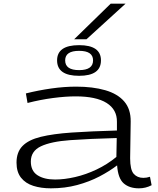

<svg xmlns="http://www.w3.org/2000/svg" viewBox="-20 -1016 860 1046"><path d="M70 -130Q70 -187 102.5 -220.5Q135 -254 202 -270.5Q269 -287 372 -294Q475 -301 617 -305V-352Q618 -419 561 -455Q504 -491 392 -491Q337 -491 268.5 -482Q200 -473 130 -455L121 -507Q189 -524 259.5 -534Q330 -544 395 -544Q486 -544 553.5 -524.5Q621 -505 657 -463Q693 -421 692 -353L689 -154Q689 -91 708.5 -69Q728 -47 761 -47Q770 -47 779 -48.5Q788 -50 797 -53L806 -7Q774 10 737 10Q685 10 654 -17Q623 -44 618 -115Q576 -83 521.5 -54.5Q467 -26 400.5 -8Q334 10 257 10Q204 10 161.5 -3.5Q119 -17 94.5 -48Q70 -79 70 -130ZM148 -136Q148 -85 184 -61.5Q220 -38 280 -38Q331 -38 389.5 -51.5Q448 -65 506 -92.5Q564 -120 614 -161L616 -264Q467 -260 362.5 -252.5Q258 -245 203 -219Q148 -193 148 -136ZM411 -603Q291 -603 291 -687Q291 -770 411 -770Q530 -770 530 -687Q530 -603 411 -603ZM411 -634Q487 -634 487 -687Q487 -739 411 -739Q335 -739 335 -687Q335 -634 411 -634ZM384 -802 583 -996H664L451 -802Z"/></svg>

Font: Georama ExtraExtended Light
Style: Regular
Weight: 300
Width: 8
Designer: Jean-Baptiste Levee
Foundry: Production Type
Version: Version 1.000